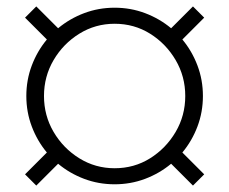

<svg xmlns="http://www.w3.org/2000/svg" viewBox="-20 -614 714 598"><path d="M337 -40Q287 -40 242 -57Q197 -74 161 -104L93 -36L58 -71L126 -139Q96 -175 79 -220Q62 -265 62 -315Q62 -365 79 -410Q96 -455 126 -491L58 -559L93 -594L161 -526Q197 -556 242 -573Q287 -590 337 -590Q387 -590 432 -573Q477 -556 513 -526L581 -594L616 -559L548 -491Q578 -455 595 -410Q612 -365 612 -315Q612 -265 595 -220Q578 -175 548 -139L616 -71L581 -36L513 -104Q477 -74 432 -57Q387 -40 337 -40ZM337 -90Q398 -90 447.5 -121Q497 -152 527 -203Q557 -254 557 -315Q557 -376 527 -427Q497 -478 447.5 -509Q398 -540 337 -540Q277 -540 227 -509Q177 -478 147 -427Q117 -376 117 -315Q117 -254 147 -203Q177 -152 227 -121Q277 -90 337 -90Z"/></svg>

Font: Bona Nova SC
Style: Bold
Weight: 700
Designer: Mateusz Machalski
Foundry: Capitalics
Version: Version 4.001; ttfautohint (v1.8.4.7-5d5b)